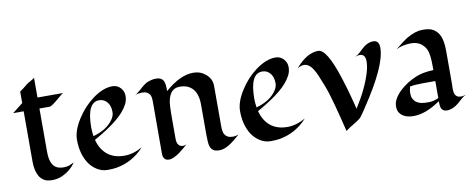

<svg xmlns="http://www.w3.org/2000/svg" viewBox="-58 -863 2825 1142"><g transform="rotate(-10 1355.0 -291.5)"><path d="M22.9 -423.3 86.4 -473.1V-542.5Q112.8 -561 124 -570.8Q135.3 -580.6 143.1 -585Q150.9 -589.4 159.2 -594.2Q180.2 -606.4 181.6 -608.9V-489.7H337.9Q331.5 -489.3 305.7 -466.3Q256.3 -423.3 243.2 -423.3H181.6V-161.6Q181.6 -71.8 233.4 -57.6Q249 -53.7 262.7 -53.7Q285.2 -53.7 300.8 -60.3Q316.4 -66.9 326.7 -72.3Q296.9 -26.9 243.2 -2.9Q215.3 9.3 183.3 9.3Q151.4 9.3 133.8 -2Q116.2 -13.2 105.5 -31.2Q86.4 -64.5 86.4 -119.1V-423.3Z M740.2 -90.3Q673.3 -15.6 574.2 2.9Q551.3 6.8 517.6 6.8Q483.9 6.8 454.1 -12Q424.3 -30.8 405.3 -60.5Q369.1 -118.2 369.1 -201.2Q369.1 -255.9 411.1 -322.3Q452.1 -387.7 511.2 -431.6Q574.7 -478.5 631.3 -478.5Q660.6 -478.5 680.7 -457Q699.2 -436 699.2 -409.2Q699.2 -382.3 687.5 -359.6Q675.8 -336.9 657 -315.4Q638.2 -293.9 614 -274.2Q589.8 -254.4 564.5 -237.3Q528.8 -212.9 474.6 -182.1Q490.2 -123 529.8 -91.1Q569.3 -59.1 631.8 -59.1Q684.6 -59.1 740.2 -90.3ZM592.8 -286.1Q606 -307.1 606 -327.1Q606 -347.2 601.6 -361.1Q597.2 -375 588.9 -385.7Q569.8 -410.2 539.6 -410.2Q465.3 -410.2 465.3 -258.8Q465.3 -231.9 469.7 -205.6Q555.7 -229.5 592.8 -286.1Z M852.5 -33.2 853 -347.2Q853 -379.9 844.2 -391.1Q829.1 -410.6 802.2 -410.6Q775.4 -410.6 754.4 -402.8Q767.1 -407.7 787.6 -425.8Q825.2 -460.4 840.8 -466.3Q870.1 -478 892.3 -478Q914.6 -478 925.5 -470.7Q936.5 -463.4 941.4 -451.2Q947.8 -436 947.8 -393.6Q1039.1 -474.1 1118.7 -474.1Q1162.1 -474.1 1194.3 -446.8Q1228 -417.5 1228 -375.5V-134.3Q1228 -98.1 1235.8 -84.5Q1250.5 -58.6 1284.7 -58.6Q1304.2 -58.6 1321.8 -65.9Q1278.3 -28.3 1261.7 -17.6Q1223.6 7.3 1195.1 7.3Q1166.5 7.3 1154.5 -2.9Q1142.6 -13.2 1137.7 -28.8Q1132.3 -45.9 1132.3 -98.6V-281.2Q1132.3 -368.7 1075.2 -396.5Q1054.7 -406.2 1025.9 -406.2Q955.1 -406.2 949.2 -301.3Q947.8 -274.9 947.8 -253.9V-103Q947.8 -71.8 966.8 -60.5Q973.6 -56.2 983.9 -56.2Q994.1 -56.2 1005.4 -61Q995.1 -52.2 981 -40Q966.8 -27.8 951.2 -16.6Q912.6 9.8 889.6 9.8Q852.5 9.8 852.5 -33.2Z M1725.1 -90.3Q1658.2 -15.6 1559.1 2.9Q1536.1 6.8 1502.4 6.8Q1468.8 6.8 1439 -12Q1409.2 -30.8 1390.1 -60.5Q1354 -118.2 1354 -201.2Q1354 -255.9 1396 -322.3Q1437 -387.7 1496.1 -431.6Q1559.6 -478.5 1616.2 -478.5Q1645.5 -478.5 1665.5 -457Q1684.1 -436 1684.1 -409.2Q1684.1 -382.3 1672.4 -359.6Q1660.6 -336.9 1641.8 -315.4Q1623 -293.9 1598.9 -274.2Q1574.7 -254.4 1549.3 -237.3Q1513.7 -212.9 1459.5 -182.1Q1475.1 -123 1514.6 -91.1Q1554.2 -59.1 1616.7 -59.1Q1669.4 -59.1 1725.1 -90.3ZM1577.6 -286.1Q1590.8 -307.1 1590.8 -327.1Q1590.8 -347.2 1586.4 -361.1Q1582 -375 1573.7 -385.7Q1554.7 -410.2 1524.4 -410.2Q1450.2 -410.2 1450.2 -258.8Q1450.2 -231.9 1454.6 -205.6Q1540.5 -229.5 1577.6 -286.1Z M2241.2 -426.8Q2241.2 -318.8 2086.9 -89.8Q2078.1 -77.1 2069.6 -63.7Q2061 -50.3 2054.4 -42.5Q2047.9 -34.7 2040 -29.1Q2032.2 -23.4 2022 -16.8Q2011.7 -10.3 2000.7 -3.7Q1989.7 2.9 1980.5 8.8Q1958 23.9 1957.5 25.9Q1937.5 -56.2 1916 -137Q1894.5 -217.8 1876 -263.9Q1857.4 -310.1 1849.9 -328.6Q1842.3 -347.2 1831.5 -364.3Q1806.6 -405.3 1775.4 -405.3Q1758.3 -405.3 1735.8 -392.1Q1804.7 -473.1 1874 -473.1Q1925.3 -473.1 1983.9 -291Q2008.3 -214.8 2021.2 -164.3Q2034.2 -113.8 2039.1 -94.7Q2108.4 -203.6 2135.7 -295.9Q2146.5 -331.5 2146.5 -361.8Q2146.5 -406.2 2112.3 -406.2Q2100.1 -406.2 2083.5 -400.4Q2100.1 -406.7 2112.8 -418.7Q2125.5 -430.7 2138.2 -442.4Q2170.4 -472.2 2205.8 -472.2Q2241.2 -472.2 2241.2 -426.8Z M2623.5 -144.5 2622.6 -110.4Q2622.6 -72.3 2644 -62Q2652.3 -58.1 2663.1 -58.1Q2680.2 -58.1 2698.2 -65.9Q2679.7 -58.1 2666 -45.4Q2652.3 -32.7 2638.2 -20.5Q2603 8.8 2567.4 8.8Q2531.7 8.8 2529.3 -32.2Q2528.3 -43 2528.3 -53.7Q2440.4 7.3 2367.2 7.3Q2305.2 7.3 2281.2 -30.3Q2272.5 -43.9 2272.5 -67.9Q2272.5 -91.8 2287.1 -116Q2301.8 -140.1 2324.2 -160.2Q2364.3 -197.3 2420.9 -221.2Q2462.9 -239.3 2528.8 -241.7V-263.2Q2528.8 -340.8 2514.6 -368.2Q2500.5 -395.5 2478 -408.4Q2455.6 -421.4 2425.3 -421.4Q2374 -421.4 2335 -401.4Q2388.7 -445.8 2413.6 -460Q2464.8 -488.8 2506.6 -488.8Q2548.3 -488.8 2569.3 -476.6Q2590.3 -464.4 2602.5 -444.3Q2623.5 -409.2 2623.5 -343.3ZM2528.8 -72.8V-175.3H2449.7Q2407.2 -175.3 2375.5 -169.4Q2369.1 -148.4 2369.1 -129.4Q2369.1 -110.4 2375.7 -96.7Q2382.3 -83 2394 -74.5Q2405.8 -65.9 2421.4 -62Q2437 -58.1 2467.8 -58.1Q2498.5 -58.1 2528.8 -72.8Z"/></g></svg>

Font: Fondamento
Style: Regular
Weight: 400
Version: Version 1.000